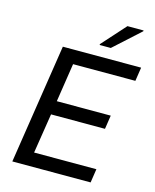

<svg xmlns="http://www.w3.org/2000/svg" viewBox="-130 -978 863 1066"><g transform="rotate(15 302.0 -445.5)"><path d="M45 0 151 -688H601L589 -609H231L197 -387H507L495 -308H185L149 -79H507L495 0ZM346 -750V-755L468 -891H561L560 -886L410 -750Z"/></g></svg>

Font: Azeri Sans
Style: Italic
Weight: 400
Designer: Hector Gatti & Omnibus-Type (original fonts) / Cristiano Sobral (main changes and remastering)
Foundry: Omnibus-Type
Version: Version 0.07;August 21, 2020;FontCreator 13.0.0.2681 64-bit;